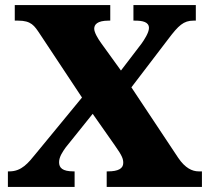

<svg xmlns="http://www.w3.org/2000/svg" viewBox="-20 -734 825 754"><path d="M11 0H273V-61H269C225 -61 212 -75 212 -97C212 -118 226 -138 238 -155L344 -287L431 -163C461 -121 464 -109 464 -94C464 -72 444 -61 404 -61H399V0H773V-61H760C735 -61 707 -74 680 -114L496 -391L641 -581C681 -634 701 -653 740 -653H749V-714H504V-653H509C540 -653 565 -648 565 -624C565 -606 546 -577 536 -563L455 -457L377 -565C364 -583 350 -607 350 -621C350 -637 361 -653 407 -653H413V-714H38V-653H51C103 -653 115 -633 137 -600L302 -351L121 -131C91 -94 65 -61 17 -61H11Z"/></svg>

Font: Noto Serif Gurmukhi Black
Style: Regular
Weight: 900
Designer: Vaibhav Singh and the Monotype Design Team
Foundry: Monotype Imaging Inc.
Version: Version 2.004